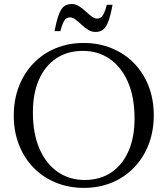

<svg xmlns="http://www.w3.org/2000/svg" viewBox="-20 -904 815 934"><path d="M387 -695Q461 -695 523.5 -669.2Q586 -643.5 631.8 -596.8Q677.5 -550 702.8 -485.5Q728 -421 728 -343.5Q728 -266 703 -201.2Q678 -136.5 632.2 -89Q586.5 -41.5 524.5 -15.8Q462.5 10 388.5 10Q314 10 251.5 -15.8Q189 -41.5 143.2 -88.2Q97.5 -135 72.2 -199.8Q47 -264.5 47 -341.5Q47 -419 72 -483.8Q97 -548.5 142.8 -596Q188.5 -643.5 250.8 -669.2Q313 -695 387 -695ZM391.5 -28.5Q467 -28.5 521.2 -65Q575.5 -101.5 605 -168.5Q634.5 -235.5 634.5 -327Q634.5 -432 602.2 -505.5Q570 -579 513.2 -617.8Q456.5 -656.5 383 -656.5Q308 -656.5 253.5 -620Q199 -583.5 169.5 -516.5Q140 -449.5 140 -358Q140 -253.5 172.2 -179.8Q204.5 -106 261.5 -67.2Q318.5 -28.5 391.5 -28.5ZM527.5 -880.5Q517.5 -826 506.2 -797.5Q495 -769 480.2 -758.8Q465.5 -748.5 444.5 -748.5Q425.5 -748.5 408.8 -759Q392 -769.5 376.8 -783.8Q361.5 -798 347.5 -808.8Q333.5 -819.5 320.5 -819.5Q310.5 -819.5 302.5 -814.2Q294.5 -809 287.8 -794.8Q281 -780.5 273.5 -752.5H245Q256 -807.5 267 -835.8Q278 -864 293 -874.2Q308 -884.5 329 -884.5Q347.5 -884.5 364.2 -874Q381 -863.5 396.2 -849.2Q411.5 -835 425.5 -824.2Q439.5 -813.5 452.5 -813.5Q462.5 -813.5 470.2 -818.8Q478 -824 485.2 -838.5Q492.5 -853 499.5 -880.5Z"/></svg>

Font: Newsreader 36pt
Style: Regular
Weight: 400
Designer: Hugues Gentile
Foundry: Production Type
Version: Version 1.003